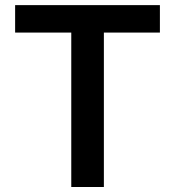

<svg xmlns="http://www.w3.org/2000/svg" viewBox="-20 -748 700 768"><path d="M40.5 -617.7V-727.5H619.6V-617.7H395.5V0H265.1V-617.7Z"/></svg>

Font: Inter-SemiBold
Style: Regular
Weight: 600
Designer: Rasmus Andersson
Foundry: rsms
Version: Version 4.000;git-a52131595